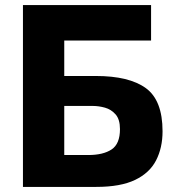

<svg xmlns="http://www.w3.org/2000/svg" viewBox="-20 -733 690 753"><path d="M357.5 0H70V-713H572.5V-574H232V-435H356Q486 -435 551.8 -387.5Q617.5 -340 617.5 -218Q617.5 -153.5 592.2 -104.2Q567 -55 510 -27.5Q453 0 357.5 0ZM232 -125H326Q384.5 -125 417.5 -146.8Q450.5 -168.5 450.5 -226.5Q450.5 -265 433.2 -284.5Q416 -304 391.5 -310.8Q367 -317.5 344.5 -317.5H232Z"/></svg>

Font: Commissioner
Style: Bold
Weight: 700
Designer: Kostas Bartsokas
Foundry: Kostas Bartsokas
Version: Version 1.000; ttfautohint (v1.8.3)